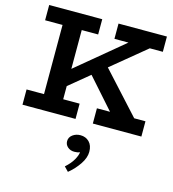

<svg xmlns="http://www.w3.org/2000/svg" viewBox="-144 -804 1151 1276"><g transform="rotate(15 431.0 -166.5)"><path d="M211 -133V-251L635 -603H782ZM35 0V-105H400V0ZM155 -58V-626H287V-58ZM35 -581V-686H400V-581ZM519 0V-105H853V0ZM635 -76 376 -368 478 -431 802 -76ZM512 -581V-686H845V-581ZM545 188Q545 229 515 273.5Q485 318 442 353L413 323Q449 291 467 259Q485 227 486 206Q477 210 468 211.5Q459 213 448 213Q421 213 402.5 197Q384 181 384 157Q384 130 407 113Q430 96 461 96Q497 96 521 120Q545 144 545 188Z"/></g></svg>

Font: BioRhyme ExtraBold
Style: Bold
Weight: 700
Version: Version 1.600;gftools[0.9.33]